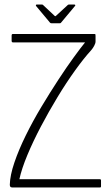

<svg xmlns="http://www.w3.org/2000/svg" viewBox="-20 -822 475 842"><path d="M394 -673Q398 -673 398.5 -671Q399 -669 399 -664V-640Q399 -632 393 -621Q387 -610 380 -602Q348 -567 309.5 -513.5Q271 -460 232.5 -396.5Q194 -333 159.5 -267.5Q125 -202 100 -142Q75 -82 65 -36H418Q421 -36 422 -34.5Q423 -33 423 -31V-6Q423 -2 422 -1Q421 0 418 0H33Q27 0 25 -3.5Q23 -7 23 -12Q24 -53 43 -109Q62 -165 93 -228Q124 -291 161.5 -353.5Q199 -416 236 -472.5Q273 -529 304 -571.5Q335 -614 353 -636H37Q34 -636 32.5 -638Q31 -640 31 -642V-666Q31 -670 32.5 -671.5Q34 -673 37 -673ZM206 -720Q201 -720 199 -723L138 -796Q137 -798 137.5 -800Q138 -802 141 -802H164Q169 -802 170 -799L219 -753Q223 -749 226 -753L276 -799Q278 -802 282 -802H306Q309 -802 310 -800Q311 -798 309 -796L248 -723Q247 -720 242 -720Z"/></svg>

Font: Glory Thin ExtraLight
Style: Regular
Weight: 250
Version: Version 1.011